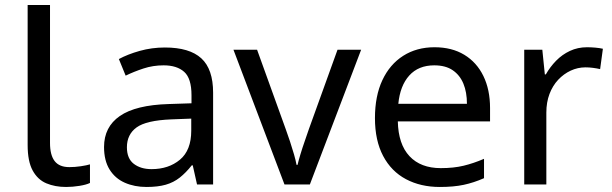

<svg xmlns="http://www.w3.org/2000/svg" viewBox="-20 -734 2434 764"><path d="M243 10Q199 10 164.5 -4.5Q130 -19 110 -55.5Q90 -92 90 -157V-714H179V-165Q179 -117 197.5 -93Q216 -69 256 -69Q278 -69 301.5 -72.5Q325 -76 338 -80V-6Q324 1 296.5 5.5Q269 10 243 10Z M636 -545Q734 -545 781 -502Q828 -459 828 -365V0H764L747 -76H743Q720 -47 695.5 -27.5Q671 -8 639.5 1Q608 10 563 10Q515 10 476.5 -7Q438 -24 416 -59.5Q394 -95 394 -149Q394 -229 457 -272.5Q520 -316 651 -320L742 -323V-355Q742 -422 713 -448Q684 -474 631 -474Q589 -474 551 -461.5Q513 -449 480 -433L453 -499Q488 -518 536 -531.5Q584 -545 636 -545ZM662 -259Q562 -255 523.5 -227Q485 -199 485 -148Q485 -103 512.5 -82Q540 -61 583 -61Q651 -61 696 -98.5Q741 -136 741 -214V-262Z M1112 0 909 -536H1003L1117 -220Q1125 -198 1134 -171Q1143 -144 1150 -119.5Q1157 -95 1160 -78H1164Q1168 -95 1175.5 -120Q1183 -145 1192.5 -172Q1202 -199 1209 -220L1323 -536H1417L1213 0Z M1709 -546Q1778 -546 1827.5 -516Q1877 -486 1903.5 -431.5Q1930 -377 1930 -304V-251H1563Q1565 -160 1609.5 -112.5Q1654 -65 1734 -65Q1785 -65 1824.5 -74.5Q1864 -84 1906 -102V-25Q1865 -7 1825 1.5Q1785 10 1730 10Q1654 10 1595.5 -21Q1537 -52 1504.5 -113.5Q1472 -175 1472 -264Q1472 -352 1501.5 -415Q1531 -478 1584.5 -512Q1638 -546 1709 -546ZM1708 -474Q1645 -474 1608.5 -433.5Q1572 -393 1565 -321H1838Q1838 -367 1824 -401Q1810 -435 1781.5 -454.5Q1753 -474 1708 -474Z M2316 -546Q2331 -546 2348.5 -544.5Q2366 -543 2379 -540L2368 -459Q2355 -462 2339.5 -464Q2324 -466 2310 -466Q2279 -466 2251 -453Q2223 -440 2201 -416.5Q2179 -393 2166.5 -360Q2154 -327 2154 -286V0H2066V-536H2138L2148 -438H2152Q2169 -468 2193 -492.5Q2217 -517 2248 -531.5Q2279 -546 2316 -546Z"/></svg>

Font: usinhala15
Style: Book
Weight: 400
Designer: Jelle Bosma - Monotype Design Team
Foundry: Monotype Imaging Inc.
Version: Version 2.003